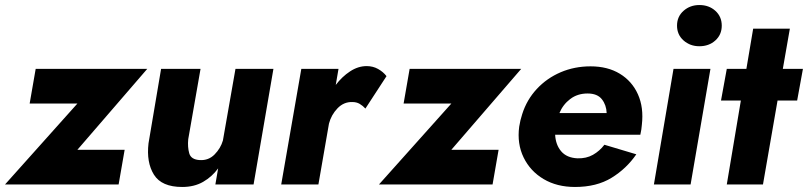

<svg xmlns="http://www.w3.org/2000/svg" viewBox="-36 -734 3215 764"><path d="M272 -322 -16 0H436L460 -138H272L550 -460H106L82 -322Z M713 -180 762 -460H605L555 -164Q546 -88 576.5 -39Q607 10 689 10Q737 10 772.5 -10.5Q808 -31 832 -64L821 0H973L1052 -460H901L851 -175Q842 -144 818 -119.5Q794 -95 759 -97Q724 -99 717 -124Q710 -149 713 -180Z M1418 -302 1502 -431Q1489 -448 1468.5 -459.5Q1448 -471 1423 -471Q1389 -471 1357 -450Q1325 -429 1300 -396L1311 -460H1163L1083 0H1231L1273 -242Q1282 -277 1307 -303Q1332 -329 1366 -328Q1383 -328 1395.5 -320.5Q1408 -313 1418 -302Z M1760 -322 1472 0H1924L1948 -138H1760L2038 -460H1594L1570 -322Z M2190 -284Q2204 -318 2233 -340Q2262 -362 2302 -362Q2341 -362 2359 -339Q2377 -316 2378 -284ZM2173 -198H2512Q2514 -209 2516 -219L2518 -237Q2526 -306 2502.5 -358.5Q2479 -411 2430.5 -440.5Q2382 -470 2314 -470Q2250 -470 2195 -446.5Q2140 -423 2100 -380Q2060 -337 2042 -280Q2038 -268 2035 -255.5Q2032 -243 2030 -230Q2021 -162 2047.5 -107.5Q2074 -53 2127 -21.5Q2180 10 2252 10Q2338 10 2397.5 -26.5Q2457 -63 2496 -120L2369 -158Q2350 -133 2323.5 -118Q2297 -103 2262 -104Q2219 -106 2197 -132Q2175 -158 2173 -198Z M2747 -550Q2785 -550 2810.5 -573Q2836 -596 2836 -632Q2836 -668 2810.5 -691Q2785 -714 2747 -714Q2710 -714 2684 -691Q2658 -668 2658 -632Q2658 -596 2684 -573Q2710 -550 2747 -550ZM2644 -460 2566 0H2712L2791 -460Z M2961 -620 2934 -460H2856L2833 -334H2912L2856 0H3000L3058 -334H3136L3159 -460H3079L3107 -620Z"/></svg>

Font: Jost* 700 Bold Italic
Style: Bold Italic
Weight: 700
Italic angle: -10°
Version: Version 3.200; ttfautohint (v0.97) -l 8 -r 50 -G 200 -x 14 -